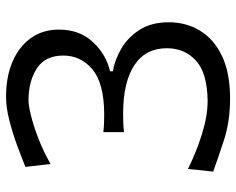

<svg xmlns="http://www.w3.org/2000/svg" viewBox="-94 -680 786 639"><g transform="rotate(-90 299.5 -361.0)"><path d="M290.5 11.2Q213.9 11.2 151.6 -9.3Q89.4 -29.8 47.4 -44.9L56.2 -128.9Q114.7 -100.1 174.1 -81.8Q233.4 -63.5 282.7 -63.5Q375.5 -64.5 416.7 -102.3Q458 -140.1 458 -199.2Q458 -270 401.9 -307.1Q345.7 -344.2 244.6 -344.7Q228 -344.7 211.7 -344.2Q195.3 -343.8 178.7 -341.8V-410.6Q194.3 -408.7 210 -408.2Q225.6 -407.7 240.7 -407.7Q342.8 -408.7 388.2 -447.3Q433.6 -485.8 433.6 -543.9Q433.6 -603.5 391.6 -631.3Q349.6 -659.2 285.2 -659.7Q268.1 -659.7 234.9 -651.6Q201.7 -643.6 159.4 -627.4Q117.2 -611.3 72.8 -586.4L63 -669.9Q91.8 -681.6 132.6 -696.8Q173.3 -711.9 216.8 -723.1Q260.3 -734.4 295.9 -734.4Q362.8 -734.4 413.1 -712.9Q463.4 -691.4 491.7 -651.9Q520 -612.3 520 -558.1Q520 -490.2 479 -445.8Q438 -401.4 381.3 -388.2V-378.9Q419.4 -372.6 457 -350.6Q494.6 -328.6 519.5 -289.6Q544.4 -250.5 544.4 -192.4Q544.4 -135.3 516.6 -89.1Q488.8 -43 432.6 -15.9Q376.5 11.2 290.5 11.2Z"/></g></svg>

Font: Pinar DS2-Regular
Style: Regular
Weight: 400
Designer: Amin Abedi
Version: Version 2.000